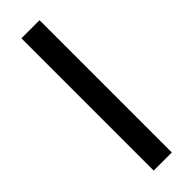

<svg xmlns="http://www.w3.org/2000/svg" viewBox="-258 -768 778 778"><g transform="rotate(-45 131.0 -379.0)"><path d="M82.5 0V-758H186.5V0Z"/></g></svg>

Font: Expletus Sans Medium
Style: Regular
Weight: 500
Version: Version 7.500